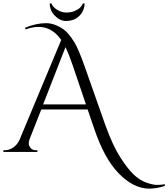

<svg xmlns="http://www.w3.org/2000/svg" viewBox="-30 -898 995 1135"><path d="M470 -878Q470 -850 456 -826Q442 -802 418 -788Q394 -774 359.5 -774Q325 -774 294.5 -805Q264 -836 264 -878H274Q282 -856 308 -840Q334 -824 361.5 -824Q389 -824 409 -832Q449 -848 460 -878ZM118 -734Q183 -761 243 -761Q293 -761 346 -724Q375 -704 411 -646Q435 -606 472 -501L594 -155Q636 -39 679.5 29.5Q723 98 759 132.5Q795 167 834 181Q873 195 898.5 195Q924 195 944 191L945 201Q897 217 851 217Q805 217 759 193.5Q713 170 673 128Q587 41 527 -137L488 -251H214L144 -73Q140 -61 140 -49Q140 -37 150.5 -23.5Q161 -10 182 -10H191V0H-10V-10H-1Q23 -10 46 -24.5Q69 -39 84 -68L332 -662Q278 -739 198 -739Q162 -739 121 -724ZM225 -281H478L399 -514Q376 -581 357 -619Z"/></svg>

Font: Cinzel Decorative
Style: Regular
Weight: 400
Designer: Natanael Gama
Version: Version 1.001;PS 001.001;hotconv 1.0.56;makeotf.lib2.0.21325